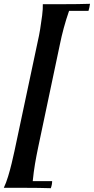

<svg xmlns="http://www.w3.org/2000/svg" viewBox="-24 -822 493 1009"><path d="M176 -45 291 -590Q299 -630 311 -674.5Q323 -719 339 -765H441Q443 -772 445.5 -782Q448 -792 449 -802Q418 -801 384.5 -800.5Q351 -800 307.5 -800Q264 -800 201 -800Q202 -777 197.5 -741Q193 -705 187 -668.5Q181 -632 175 -607L52 -28Q46 0 37.5 35.5Q29 71 18.5 105.5Q8 140 -4 165Q59 165 102.5 165Q146 165 179 165.5Q212 166 243 167Q250 148 250 130H148Q153 80 160 39Q167 -2 176 -45Z"/></svg>

Font: Poltawski Nowy
Style: Bold Italic
Weight: 700
Italic angle: -12°
Designer: Adam Pótawski, Mateusz Machalski, Borys Kosmynka, Ania Wieluska
Foundry: Capitalics.wtf
Version: Version 1.001;gftools[0.9.25]